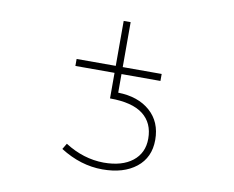

<svg xmlns="http://www.w3.org/2000/svg" viewBox="-80 -836 1160 953"><g transform="rotate(10 500.0 -360.0)"><path d="M271.5 -470.7V-505.9H468.8V-732.4H503.9V-505.9H700.2V-470.7H503.9V-377Q604.5 -375 665 -321.8Q725.6 -268.6 725.6 -177.7Q725.6 -88.9 662.1 -38.6Q598.6 11.7 492.2 11.7Q382.8 11.7 279.3 -53.7L296.9 -83Q390.6 -23.4 492.2 -22.5Q585 -22.5 637.7 -64Q690.4 -105.5 690.4 -177.7Q690.4 -256.8 635.7 -299.3Q581.1 -341.8 468.8 -341.8V-470.7Z"/></g></svg>

Font: GenEi Gothic M ExtraLight
Style: Regular
Weight: 200
Designer: o_tamon (Modified); [Source Han Sans]
Ryoko NISHIZUKA  (kana & ideographs); Paul D. Hunt (Latin, Greek & Cyrillic); Wenl
Version: Version 1.1a;Original Version 1.004